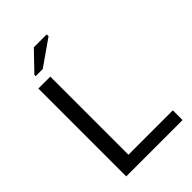

<svg xmlns="http://www.w3.org/2000/svg" viewBox="-253 -965 1063 1063"><g transform="rotate(-45 278.0 -433.5)"><path d="M82 0V-688H175.3V-76.2H522.9V0ZM119.6 -747.1V-756.8L225.6 -867.2H326.7V-853L175.3 -747.1Z"/></g></svg>

Font: Liberation Sans
Style: Regular
Weight: 400
Designer: Steve Matteson
Foundry: Ascender Corporation
Version: Version 2.00.1